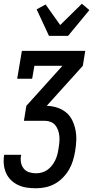

<svg xmlns="http://www.w3.org/2000/svg" viewBox="-20 -792 540 1027"><path d="M173 215Q148 215 123.5 211.5Q99 208 77.5 198Q56 188 39 171.5Q22 155 12.5 133.5Q3 112 0.5 87.5Q-2 63 2 38L3 36H93V37Q89 57 92 75.5Q95 94 106 108.5Q117 123 135 129Q153 135 173 135Q188 135 204.5 130.5Q221 126 234.5 116Q248 106 258.5 92.5Q269 79 276 64Q283 49 287 33.5Q291 18 293 2Q296 -14 297.5 -31Q299 -48 297.5 -64Q296 -80 290.5 -95.5Q285 -111 275.5 -122.5Q266 -134 251 -140Q236 -146 219 -146H108L121 -226L314 -440H164L152 -371H72L97 -520H436L423 -440L230 -226Q259 -225 285.5 -216.5Q312 -208 333 -191Q354 -174 366 -149.5Q378 -125 383.5 -98Q389 -71 388 -42Q387 -13 382 16Q378 41 370.5 66Q363 91 349.5 114.5Q336 138 316.5 158Q297 178 273.5 191Q250 204 224 209.5Q198 215 173 215ZM242 -600 176 -742 224 -768 302 -658 418 -772 458 -738 344 -600Z"/></svg>

Font: Iosevka Curly Slab Medium
Style: Italic
Weight: 500
Italic angle: -9°
Monospace: yes
Designer: Belleve Invis
Foundry: Belleve Invis
Version: Version 22.1.2; ttfautohint (v1.8.4)